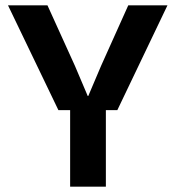

<svg xmlns="http://www.w3.org/2000/svg" viewBox="-20 -700 658 720"><path d="M10 -680H158L261 -453L309 -340H311L359 -453L461 -680H608L420 -287H377V0H243V-287H199Z"/></svg>

Font: CyStack Display
Style: Bold
Weight: 700
Designer: Weizhong Zhang
Foundry: 本地遙控
Version: Version 1.000;Glyphs 3.1.2 (3151)